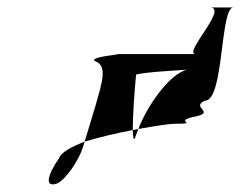

<svg xmlns="http://www.w3.org/2000/svg" viewBox="-20 -714 646 515"><path d="M138 -289C105 -241 100 -210 134 -222C159 -235 192 -286 202 -318L207 -334C171 -320 143 -305 138 -289ZM235 -550C215 -563 328 -569 287 -569H505C469 -569 594 -694 543 -694H606C570 -694 581 -444 530 -444C488 -426 565 -412 497 -400C445 -388 517 -382 448 -382C436 -382 401 -377 351 -368C373 -426 433 -516 482 -527C453 -525 372 -521 345 -514C341 -473 336 -402 336 -365C293 -357 246 -346 207 -334L236 -430C253 -490 270 -538 235 -550ZM338 -509 339 -512C338 -511 337 -510 338 -509ZM336 -365C337 -341 339 -332 345 -352C347 -357 349 -362 351 -368C347 -367 340 -366 336 -365Z"/></svg>

Font: bitstorm
Style: exextobl
Weight: 400
Version: Version 0.2